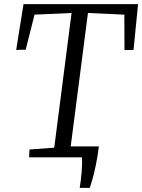

<svg xmlns="http://www.w3.org/2000/svg" viewBox="-20 -763 690 931"><path d="M366.5 148Q369.5 130 372 109.5Q374.5 89 376 68.8Q377.5 48.5 378 30.8Q378.5 13 377 0L313 -53H459.5Q453 -2.5 445 36.2Q437 75 429.2 102.5Q421.5 130 415.5 148ZM121 0 123 -38 243 -47 327 -700 147.5 -692 104.5 -522 58.5 -521 94 -743H649.5L627.5 -521L583.5 -520L583 -692L406.5 -700L322 -47L444 -38L441 0Z"/></svg>

Font: Merriweather Light
Style: Italic
Weight: 300
Italic angle: -7.8°
Designer: Eben Sorkin
Foundry: Eben Sorkin
Version: Version 2.101